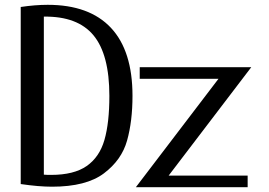

<svg xmlns="http://www.w3.org/2000/svg" viewBox="-20 -783 1116 797"><path d="M1008 -6V-54H680L1023 -504H560V-456H887L544 -6ZM66 -754V-19Q141 -8 196 -8Q338 -8 411.5 -63.5Q485 -119 507.5 -199.5Q530 -280 530 -385Q530 -572 440.5 -667.5Q351 -763 178 -763Q126 -763 66 -754ZM162 -58V-714Q302 -716 368 -636.5Q434 -557 434 -385Q434 -273 413.5 -202Q393 -131 340 -94Q287 -57 192 -57Q172 -57 162 -58Z"/></svg>

Font: LXGW Marker Gothic
Style: Regular
Weight: 400
Version: Version 1.001